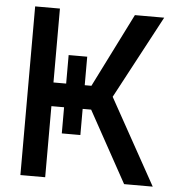

<svg xmlns="http://www.w3.org/2000/svg" viewBox="-52 -776 751 825"><g transform="rotate(5 323.5 -364.0)"><path d="M228 -531.7H308.1V-408.7H336.9L496.6 -727.5H623L432.1 -369.6L637.2 0H513.7L344.7 -306.6H308.1V-193.8H228V-306.6H173.3V0H66.4V-727.5H173.3V-408.7H228Z"/></g></svg>

Font: Inter Display Medium
Style: Regular
Weight: 500
Designer: Rasmus Andersson
Foundry: rsms
Version: Version 4.001;git-9221beed3